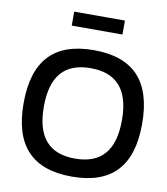

<svg xmlns="http://www.w3.org/2000/svg" viewBox="-94 -942 896 1029"><g transform="rotate(10 354.5 -427.5)"><path d="M366 9C151 9 44 -103 44 -334C44 -567 151 -679 366 -679C582 -679 689 -567 689 -334C689 -103 582 9 366 9ZM154 -335C154 -170 224 -89 366 -89C509 -89 579 -170 579 -335C579 -500 509 -581 366 -581C224 -581 154 -500 154 -335ZM226 -788H502V-864H226Z"/></g></svg>

Font: LT Wave Text Medium
Style: Regular
Weight: 500
Designer: Daniel Lyons
Version: Version 2.5 (Glyphs App)